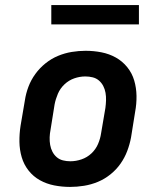

<svg xmlns="http://www.w3.org/2000/svg" viewBox="-20 -728 640 756"><path d="M256 8Q224 8 193.5 2Q163 -4 137 -18.5Q111 -33 92.5 -56.5Q74 -80 65.5 -109Q57 -138 56.5 -169.5Q56 -201 61 -233L78 -333Q82 -360 92 -386.5Q102 -413 119 -436.5Q136 -460 159 -478.5Q182 -497 208.5 -508Q235 -519 262.5 -523.5Q290 -528 317 -528Q349 -528 379.5 -522Q410 -516 436 -501.5Q462 -487 481 -463.5Q500 -440 508.5 -411Q517 -382 517.5 -350.5Q518 -319 512 -287L496 -187Q491 -160 481 -133.5Q471 -107 454.5 -83.5Q438 -60 415 -41.5Q392 -23 365.5 -12Q339 -1 311 3.5Q283 8 256 8ZM257 -93Q279 -93 301 -100.5Q323 -108 340 -124Q357 -140 366 -161Q375 -182 378 -203L395 -303Q397 -318 397.5 -333Q398 -348 395.5 -362.5Q393 -377 386.5 -389.5Q380 -402 369.5 -411Q359 -420 345 -423.5Q331 -427 316 -427Q294 -427 272.5 -419.5Q251 -412 234 -396Q217 -380 208 -359Q199 -338 195 -317L179 -217Q176 -202 175.5 -187Q175 -172 177.5 -157.5Q180 -143 186.5 -130.5Q193 -118 203.5 -109Q214 -100 228 -96.5Q242 -93 257 -93ZM527 -632H182V-708H527Z"/></svg>

Font: Iosevka Etoile
Style: Bold Italic
Weight: 700
Italic angle: -9°
Designer: Belleve Invis
Foundry: Belleve Invis
Version: Version 28.1.0; ttfautohint (v1.8.4)